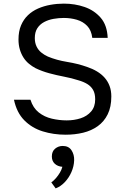

<svg xmlns="http://www.w3.org/2000/svg" viewBox="-20 -735 692 1059"><path d="M342 8Q275 8 215.5 -10.5Q156 -29 114 -71.5Q72 -114 57 -185H148Q162 -140 193.5 -115Q225 -90 266 -80.5Q307 -71 348 -71Q389 -71 424.5 -82.5Q460 -94 482.5 -120Q505 -146 505 -187Q505 -219 493.5 -239Q482 -259 461.5 -271.5Q441 -284 413 -292Q376 -304 334 -312Q292 -320 251.5 -331Q211 -342 176 -359Q157 -369 139.5 -383.5Q122 -398 109.5 -417.5Q97 -437 89.5 -462Q82 -487 82 -517Q82 -562 96 -595Q110 -628 134 -651Q158 -674 190 -688Q222 -702 258.5 -708.5Q295 -715 332 -715Q393 -715 446.5 -696.5Q500 -678 535.5 -637Q571 -596 574 -526H489Q484 -568 461 -592Q438 -616 404 -626Q370 -636 332 -636Q304 -636 275.5 -631Q247 -626 223.5 -613.5Q200 -601 186 -579.5Q172 -558 172 -525Q172 -499 181.5 -479Q191 -459 207.5 -445.5Q224 -432 244 -423Q292 -403 350.5 -393.5Q409 -384 460 -366Q490 -356 515 -341Q540 -326 557.5 -306Q575 -286 584.5 -260.5Q594 -235 594 -203Q594 -145 574 -104.5Q554 -64 519 -39Q484 -14 438.5 -3Q393 8 342 8ZM287 304 263 271Q277 261 289 247Q301 233 310.5 217Q320 201 324 185Q298 183 282 168Q266 153 266 128Q266 100 284 85Q302 70 326 70Q359 70 374.5 94Q390 118 389 149Q388 182 374 214Q360 246 337 270Q314 294 287 304Z"/></svg>

Font: Onest
Style: Regular
Weight: 400
Designer: Dmitri Voloshin, Andrey Kudryavtsev
Foundry: Dmitri Voloshin, Andrey Kudryavtsev
Version: Version 1.000;gftools[0.9.33]